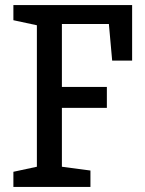

<svg xmlns="http://www.w3.org/2000/svg" viewBox="-20 -740 574 760"><path d="M411 -645H225V-396H403V-313H225V-80L338 -65V0H33V-60L126 -80V-640L33 -660V-720H503V-500H424Z"/></svg>

Font: HermeneusOne
Style: Regular
Weight: 400
Designer: Rodrigo Fuenzalida, Pablo Impallari
Foundry: Pablo Impallari, Rodrigo Fuenzalida
Version: Version 1.000; ttfautohint (v0.8) -G 200 -r 50